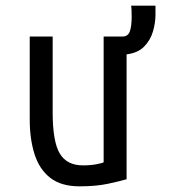

<svg xmlns="http://www.w3.org/2000/svg" viewBox="-20 -647 600 678"><path d="M261 11Q196 11 157.5 -19Q119 -49 102 -102.5Q85 -156 85 -225V-518H166V-250Q166 -147 191 -105Q216 -63 273 -63Q299 -63 320.5 -67Q342 -71 346 -74V-518H410Q431 -517 438 -535Q445 -553 445 -589Q445 -599 444.5 -611Q444 -623 443 -627H529Q529 -617 529 -608.5Q529 -600 529 -595Q529 -566 520 -535.5Q511 -505 489 -482.5Q467 -460 427 -455V-14Q403 -7 361 2Q319 11 261 11Z"/></svg>

Font: Ubuntu Sans Mono
Style: Regular
Weight: 400
Monospace: yes
Designer: Dalton Maag Ltd
Foundry: Dalton Maag Ltd
Version: Version 1.006